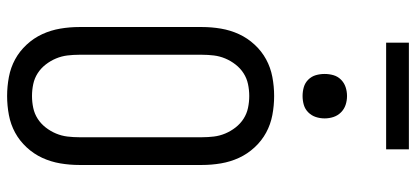

<svg xmlns="http://www.w3.org/2000/svg" viewBox="-335 -827 1170 540"><g transform="rotate(90 250.0 -557.0)"><path d="M250 8Q223 8 196.5 3Q170 -2 147 -14.5Q124 -27 105.5 -47Q87 -67 76 -91Q65 -115 60.5 -141.5Q56 -168 56 -195V-540Q56 -567 60.5 -593.5Q65 -620 76 -644Q87 -668 105.5 -688Q124 -708 147 -720.5Q170 -733 196.5 -738Q223 -743 250 -743Q277 -743 303.5 -738Q330 -733 353 -720.5Q376 -708 394.5 -688Q413 -668 424 -644Q435 -620 439.5 -593.5Q444 -567 444 -540V-195Q444 -168 439.5 -141.5Q435 -115 424 -91Q413 -67 394.5 -47Q376 -27 353 -14.5Q330 -2 303.5 3Q277 8 250 8ZM250 -62Q267 -62 283.5 -65.5Q300 -69 314 -78Q328 -87 338.5 -100.5Q349 -114 355.5 -129.5Q362 -145 364 -161.5Q366 -178 366 -195V-540Q366 -557 364 -573.5Q362 -590 355.5 -605.5Q349 -621 338.5 -634.5Q328 -648 314 -657Q300 -666 283.5 -669.5Q267 -673 250 -673Q233 -673 216.5 -669.5Q200 -666 186 -657Q172 -648 161.5 -634.5Q151 -621 144.5 -605.5Q138 -590 136 -573.5Q134 -557 134 -540V-195Q134 -178 136 -161.5Q138 -145 144.5 -129.5Q151 -114 161.5 -100.5Q172 -87 186 -78Q200 -69 216.5 -65.5Q233 -62 250 -62ZM250 -823Q237 -823 225 -826.5Q213 -830 204 -839Q195 -848 191.5 -860Q188 -872 188 -885Q188 -898 191.5 -910Q195 -922 204 -931Q213 -940 225 -944Q237 -948 250 -948Q263 -948 275 -944Q287 -940 296 -931Q305 -922 309 -910Q313 -898 313 -885Q313 -872 309 -860Q305 -848 296 -839Q287 -830 275 -826.5Q263 -823 250 -823ZM400 -1058H100V-1122H400Z"/></g></svg>

Font: Iosevka Custom
Style: Regular
Weight: 400
Monospace: yes
Designer: Belleve Invis
Foundry: Belleve Invis
Version: Version 32.5.0; ttfautohint (v1.8.4)